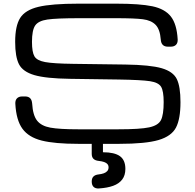

<svg xmlns="http://www.w3.org/2000/svg" viewBox="-20 -786 1088 1070"><path d="M642.1 -342.8 370.6 -346.7Q235.8 -348.6 171.6 -367.4Q107.4 -386.2 85.9 -427.7Q64.5 -469.2 64.5 -552.7Q64.5 -641.6 92.3 -685.8Q120.1 -730 193.8 -747.8Q267.6 -765.6 417.5 -765.6H626.5Q759.8 -765.6 829.3 -751Q898.9 -736.3 932.1 -694.1Q965.3 -651.9 970.2 -566.4Q971.2 -546.9 960.9 -536.4Q950.7 -525.9 931.6 -525.9H916Q899.4 -525.9 889.6 -533.7Q879.9 -541.5 877 -557.1Q876 -562 876 -565.4Q871.6 -623 846.9 -647.9Q822.3 -672.9 776.1 -678.7Q730 -684.6 626.5 -684.6H422.4Q294.9 -684.6 244.4 -677.2Q193.8 -669.9 176 -643.8Q158.2 -617.7 158.2 -552.7Q158.2 -495.6 171.9 -472.2Q185.5 -448.7 231.2 -440.2Q276.9 -431.6 388.2 -430.2L679.2 -426.3Q817.4 -424.3 881.1 -405.8Q944.8 -387.2 965.3 -345.5Q985.8 -303.7 985.8 -216.8Q985.8 -123 960.7 -75Q935.5 -26.9 863.5 -5.6Q791.5 15.6 644.5 15.6H416Q284.7 15.6 212.2 -2.7Q139.6 -21 105 -68.6Q70.3 -116.2 65.4 -208Q64.5 -227.5 74.7 -238Q85 -248.5 104 -248.5H119.6Q135.7 -248.5 145.3 -241Q154.8 -233.4 157.7 -218.8Q159.2 -214.4 159.2 -209Q163.1 -144 186.5 -114Q210 -84 260.5 -74.7Q311 -65.4 416 -65.4H639.6Q760.3 -65.4 811 -76.2Q861.8 -86.9 877 -116.7Q892.1 -146.5 892.1 -216.8Q892.1 -278.8 877.7 -302.5Q863.3 -326.2 815.9 -333.5Q768.6 -340.8 642.1 -342.8ZM529.8 186Q546.4 184.1 558.6 179.7Q570.8 175.3 577.9 167.2Q585 159.2 585 146.5Q585 135.7 578.6 128.4Q572.3 121.1 560.3 116.9Q548.3 112.8 530.8 110.8Q511.2 108.9 501.2 99.4Q491.2 89.8 491.2 71.3V7.8Q491.2 -11.2 499.3 -21.2Q507.3 -31.2 522.5 -31.2Q537.6 -31.2 545.7 -21.2Q553.7 -11.2 553.7 7.8V62.5Q617.7 62.5 648.2 84.2Q678.7 106 678.7 155.3Q678.7 191.4 660.9 214.6Q643.1 237.8 610.6 249.5Q578.1 261.2 531.7 264.2Q512.2 265.6 501.7 255.6Q491.2 245.6 491.2 226.1V225.6Q491.2 207 501 197.5Q510.7 188 529.8 186Z"/></svg>

Font: Gyrochrome
Style: Regular
Weight: 400
Designer: David Moles
Foundry: David Moles
Version: Version 1.005;Glyphs 3.2.3 (3260)